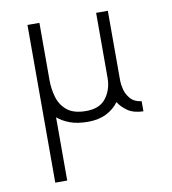

<svg xmlns="http://www.w3.org/2000/svg" viewBox="-77 -515 721 807"><g transform="rotate(-10 283.0 -111.5)"><path d="M94 225V-448H145V-203Q145 -167 155 -131.5Q165 -96 193 -72.5Q221 -49 275 -49Q332 -49 359 -84Q386 -119 387 -168V-448H437V-149Q437 -134 442.5 -112Q448 -90 464 -71.5Q480 -53 511 -49V-6Q470 -7 445 -24Q420 -41 406 -64Q387 -37 354 -20Q321 -3 275 -3Q230 -3 198.5 -14.5Q167 -26 145 -45V225Z"/></g></svg>

Font: Lil Grotesk Light
Style: Regular
Weight: 300
Designer: Bastien Sozeau
Foundry: NBR — Bastien Sozeau
Version: Version 3.003; ttfautohint (v1.8.4.7-5d5b);gftools[0.9.33]